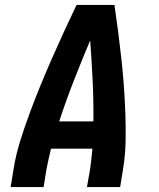

<svg xmlns="http://www.w3.org/2000/svg" viewBox="-20 -755 640 775"><path d="M23 0 35 -74Q44 -130 61.5 -186Q79 -242 99.5 -297.5Q120 -353 142.5 -408Q165 -463 189 -517.5Q213 -572 238 -626.5Q263 -681 289 -735H442Q450 -681 457 -626.5Q464 -572 470 -517.5Q476 -463 480 -408Q484 -353 486 -297.5Q488 -242 487 -186Q486 -130 477 -74L465 0H331L344 -74Q347 -94 349 -114Q351 -134 353 -155H186Q181 -135 176.5 -114.5Q172 -94 168 -74L156 0ZM357 -265Q358 -347 354 -429Q350 -511 344 -592Q310 -511 278 -429.5Q246 -348 219 -265Z"/></svg>

Font: Iosevka Curly XBdExObl
Style: Regular
Weight: 800
Width: 7
Italic angle: -9°
Monospace: yes
Designer: Belleve Invis
Foundry: Belleve Invis
Version: Version 11.1.0; ttfautohint (v1.8.3)